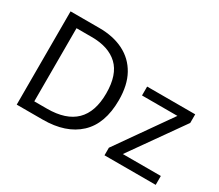

<svg xmlns="http://www.w3.org/2000/svg" viewBox="-125 -993 1451 1273"><g transform="rotate(30 600.0 -357.0)"><path d="M669 -364Q669 -183 570.5 -91.5Q472 0 296 0H97V-714H317Q425 -714 504 -674Q583 -634 626 -556.5Q669 -479 669 -364ZM574 -361Q574 -504 503.5 -570.5Q433 -637 304 -637H187V-77H284Q574 -77 574 -361ZM1161 0H769V-58L1057 -468H786V-536H1154V-470L870 -68H1161Z"/></g></svg>

Font: Noto Sans Living
Style: Regular
Weight: 400
Designer: Monotype Design Team
Foundry: Monotype Imaging Inc.
Version: Version 2.013; ttfautohint (v1.8.4.7-5d5b)